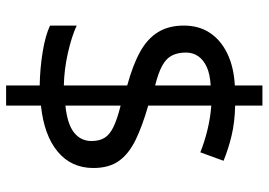

<svg xmlns="http://www.w3.org/2000/svg" viewBox="-142 -656 857 612"><g transform="rotate(90 286.0 -350.5)"><path d="M253 -49Q198 -50 146 -58.5Q94 -67 62 -82V-167Q96 -151 149 -139Q202 -127 253 -126V-328Q187 -346 145 -369.5Q103 -393 82.5 -427Q62 -461 62 -508Q62 -557 85.5 -592Q109 -627 152 -647.5Q195 -668 253 -671V-759H317V-672Q370 -671 413.5 -660.5Q457 -650 493 -635L466 -561Q434 -574 395.5 -583.5Q357 -593 317 -596V-395Q383 -376 427 -354.5Q471 -333 493.5 -301.5Q516 -270 516 -220Q516 -150 464 -106.5Q412 -63 317 -53V58H253ZM317 -131Q376 -137 403 -158.5Q430 -180 430 -214Q430 -239 420 -255.5Q410 -272 385.5 -284Q361 -296 317 -307ZM253 -594Q217 -592 194 -581.5Q171 -571 159.5 -554Q148 -537 148 -515Q148 -489 157.5 -470.5Q167 -452 190 -439.5Q213 -427 253 -417Z"/></g></svg>

Font: hextamil15
Style: Book
Weight: 400
Designer: Jelle Bosma - Monotype Design Team
Foundry: Monotype Imaging Inc.
Version: Version 2.003